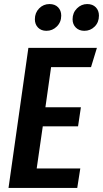

<svg xmlns="http://www.w3.org/2000/svg" viewBox="-20 -927 508 947"><path d="M458 -691 429 -596H232L204 -398H379L365 -304H191L161 -96H376L361 0H22L120 -691ZM152 -832Q152 -864 173 -885.5Q194 -907 224 -907Q251 -907 266.5 -891Q282 -875 282 -850Q282 -818 260.5 -796.5Q239 -775 209 -775Q183 -775 167.5 -791Q152 -807 152 -832ZM338 -832Q338 -864 359.5 -885.5Q381 -907 410 -907Q437 -907 452.5 -891Q468 -875 468 -850Q468 -817 447 -796Q426 -775 396 -775Q370 -775 354 -791Q338 -807 338 -832Z"/></svg>

Font: Fira Sans Extra Condensed Medium
Style: Italic
Weight: 500
Width: 3
Italic angle: -8°
Designer: Carrois Corporate & Edenspiekermann AG
Foundry: Carrois Corporate GbR & Edenspiekermann AG
Version: Version 4.203